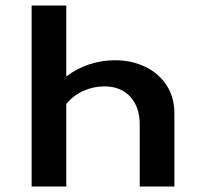

<svg xmlns="http://www.w3.org/2000/svg" viewBox="-20 -678 727 698"><path d="M614 -266V0H488V-224Q488 -289 453.5 -326.5Q419 -364 359 -364Q319 -364 282 -347Q245 -330 221 -300V0H95V-658H221V-400Q259 -429 304.5 -444Q350 -459 398 -459Q458 -459 507.5 -435.5Q557 -412 585.5 -368Q614 -324 614 -266Z"/></svg>

Font: Ysabeau SC
Style: Bold
Weight: 700
Designer: Christian Thalmann (Catharsis Fonts)
Version: Version 0.003